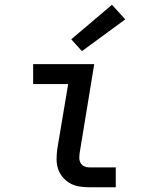

<svg xmlns="http://www.w3.org/2000/svg" viewBox="-20 -791 640 811"><path d="M357 0Q335 0 314 -3.5Q293 -7 275.5 -17Q258 -27 245 -42.5Q232 -58 225.5 -77.5Q219 -97 219 -118.5Q219 -140 222 -162L268 -436H120V-520H378L317 -148Q315 -136 315 -124.5Q315 -113 320 -103.5Q325 -94 335 -89Q345 -84 357 -84H469V0ZM326 -575 281 -625 453 -771 509 -709Z"/></svg>

Font: Iosevka SS04 Md Ex Obl
Style: Regular
Weight: 500
Width: 7
Italic angle: -9°
Monospace: yes
Designer: Belleve Invis
Foundry: Belleve Invis
Version: Version 19.0.0; ttfautohint (v1.8.4)